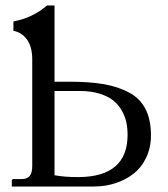

<svg xmlns="http://www.w3.org/2000/svg" viewBox="-20 -678 612 698"><path d="M178.2 -347.2V-41Q212.9 -34.2 263.2 -34.2Q443.8 -34.2 443.8 -188Q443.8 -211.4 439.5 -232.7Q435.1 -253.9 423.1 -275.4Q411.1 -296.9 392.3 -312.3Q373.5 -327.6 342.3 -337.4Q311 -347.2 271 -347.2ZM97.2 -461.9Q97.2 -507.8 78.1 -534.2Q59.1 -560.5 28.8 -565.9V-600.1Q98.6 -612.8 150.9 -658.2H178.2V-380.9H233.9Q305.7 -380.9 356.9 -372.1Q408.2 -363.3 448.5 -342Q488.8 -320.8 508.8 -282Q528.8 -243.2 528.8 -186Q528.8 -141.6 511.7 -105.5Q494.6 -69.3 465.6 -46.6Q436.5 -23.9 399.7 -12Q362.8 0 321.8 0H22.9V-22Q22.9 -25.4 27.8 -26.9H58.1Q78.6 -26.9 87.9 -38.3Q97.2 -49.8 97.2 -74.2Z"/></svg>

Font: Linux Biolinum G
Style: Regular
Weight: 400
Designer: Philipp H. Poll
Foundry: Philipp H. Poll
Version: Version 1.1.0 ; ttfautohint (v1.6)